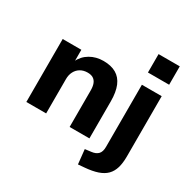

<svg xmlns="http://www.w3.org/2000/svg" viewBox="-198 -926 1303 1310"><g transform="rotate(30 453.0 -270.5)"><path d="M65 0V-496H212V-401H207Q231 -452 277.5 -479Q324 -506 382 -506Q442 -506 482 -483Q522 -460 542 -412.5Q562 -365 562 -292V0H406V-286Q406 -320 397.5 -341Q389 -362 372 -372.5Q355 -383 328 -383Q296 -383 272 -369Q248 -355 234.5 -329.5Q221 -304 221 -271V0ZM683 -589V-734H850V-589ZM583 193 571 79 619 73Q654 69 671.5 50.5Q689 32 689 -6V-496H845V-21Q845 31 834 68.5Q823 106 798.5 131Q774 156 733 170Q692 184 631 189Z"/></g></svg>

Font: Nunito Sans 10pt ExtraBold
Style: Regular
Weight: 800
Designer: Vernon Adams
Foundry: Vernon Adams
Version: Version 3.101;gftools[0.9.27]